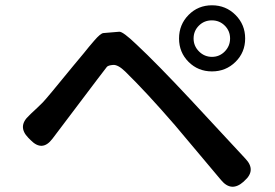

<svg xmlns="http://www.w3.org/2000/svg" viewBox="-20 -751 1040 726"><path d="M901 -64Q855 -23 816 -70L642 -277Q533 -403 453 -481Q426 -507 407.5 -505.5Q389 -504 384 -498Q366 -475 348 -451L178 -226Q140 -176 96 -221L87 -230Q45 -273 90 -314L99 -323Q121 -343 142 -364Q155 -377 257 -502L297 -550Q316 -574 336 -597Q360 -625 371 -626Q401 -629 431 -631Q445 -632 497 -582Q572 -512 701 -374L908 -151Q950 -107 904 -67ZM781.5 -481Q729 -481 693 -517Q657 -553 657 -605.5Q657 -658 693 -694.5Q729 -731 781.5 -731Q834 -731 870.5 -694.5Q907 -658 907 -605.5Q907 -553 870.5 -517Q834 -481 781.5 -481ZM781.5 -536Q810 -536 830 -556.5Q850 -577 850 -605.5Q850 -634 830 -654Q810 -674 781 -674Q752 -674 732 -654Q712 -634 712 -605.5Q712 -577 732.5 -556.5Q753 -536 781.5 -536Z"/></svg>

Font: Resource Han Rounded JP Medium
Style: Regular
Weight: 500
Designer: Cyano Hao (round all glyphs); Ryoko NISHIZUKA 西塚涼子 (kana, bopomofo & ideographs); Paul D. Hunt (Latin, Greek & Cyrillic)
Foundry: Cyano Hao
Version: 0.990